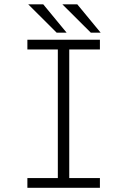

<svg xmlns="http://www.w3.org/2000/svg" viewBox="-20 -888 610 908"><path d="M456 -733.5H409.5L275 -867.5H345.5ZM295 -733.5H248L113.5 -867.5H184.5ZM452.5 -654H307.5V-46H452.5V0H109.5V-46H253.5V-654H109.5V-700H452.5Z"/></svg>

Font: League Mono Narrow UltraLight
Style: Regular
Weight: 200
Width: 3
Designer: Tyler Finck
Foundry: The League of Moveable Type / Tyler Finck
Version: Version 2.210